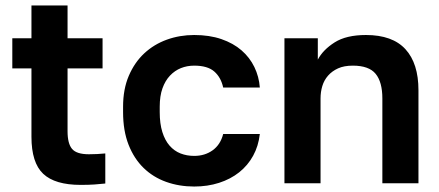

<svg xmlns="http://www.w3.org/2000/svg" viewBox="-20 -670 1605 702"><path d="M275 6Q181 6 138 -34.5Q95 -75 95 -170V-420H25V-530H95V-650H227V-530H355V-420H227V-190Q227 -145 243.5 -125.5Q260 -106 305 -106Q335 -106 365 -109V1Q346 3 325.5 4.5Q305 6 275 6Z M690 12Q635 12 587.5 -5Q540 -22 505 -56Q470 -90 450 -141Q430 -192 430 -260V-280Q430 -344 451 -393Q472 -442 507.5 -475Q543 -508 590 -525Q637 -542 690 -542Q746 -542 789.5 -527Q833 -512 863 -486Q893 -460 910 -425Q927 -390 930 -350H796Q788 -387 763.5 -408.5Q739 -430 690 -430Q664 -430 641.5 -421Q619 -412 601.5 -393.5Q584 -375 574 -347Q564 -319 564 -280V-260Q564 -218 573.5 -187.5Q583 -157 600 -137.5Q617 -118 640 -109Q663 -100 690 -100Q729 -100 757.5 -120.5Q786 -141 796 -180H930Q925 -136 905.5 -100.5Q886 -65 854.5 -40Q823 -15 781 -1.5Q739 12 690 12Z M1020 -530H1142V-452Q1161 -488 1203.5 -515Q1246 -542 1318 -542Q1415 -542 1462.5 -490Q1510 -438 1510 -340V0H1378V-310Q1378 -370 1353.5 -400Q1329 -430 1270 -430Q1238 -430 1216 -420Q1194 -410 1179.5 -393.5Q1165 -377 1158.5 -355.5Q1152 -334 1152 -310V0H1020Z"/></svg>

Font: Golos Text DemiBold
Style: Regular
Weight: 600
Designer: A.Korolkova, Vitaly Kuzmin
Foundry: ParaType Ltd
Version: Version 2.002